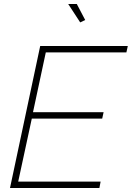

<svg xmlns="http://www.w3.org/2000/svg" viewBox="-20 -940 659 960"><path d="M181 -710H619L612 -678H209L145 -379H498L491 -347H139L71 -32H483L477 0H30ZM321 -920H364L406 -840L381 -828Z"/></svg>

Font: Raleway ExtraLight
Style: Italic
Weight: 200
Italic angle: -12°
Designer: Matt McInerney, Pablo Impallari, Rodrigo Fuenzalida
Foundry: Matt McInerney, Pablo Impallari, Rodrigo Fuenzalida
Version: Version 4.026